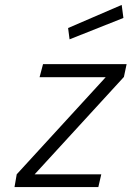

<svg xmlns="http://www.w3.org/2000/svg" viewBox="-20 -761 535 781"><path d="M155 -500H495L484 -448L121 -52H392L380 0H39L48 -52L410 -447H141ZM263 -601 257 -647 475 -741 482 -688Z"/></svg>

Font: Titillium Web Light
Style: Italic
Weight: 300
Italic angle: -13°
Version: Version 1.002;PS 57.000;hotconv 1.0.70;makeotf.lib2.5.55311